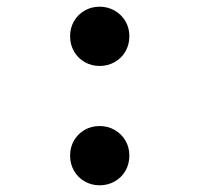

<svg xmlns="http://www.w3.org/2000/svg" viewBox="-20 -551 602 579"><path d="M191.4 -441.9Q191.4 -466.8 203.1 -487.1Q214.8 -507.3 235.1 -519Q255.4 -530.8 280.3 -530.8Q305.2 -530.8 325.7 -519Q346.2 -507.3 358.2 -487.1Q370.1 -466.8 370.1 -441.9Q370.1 -416.5 358.4 -396Q346.7 -375.5 325.9 -363.8Q305.2 -352.1 280.3 -352.1Q255.9 -352.1 235.4 -363.8Q214.8 -375.5 203.1 -396Q191.4 -416.5 191.4 -441.9ZM191.4 -82Q191.4 -106.9 203.1 -127.2Q214.8 -147.5 235.1 -159.2Q255.4 -170.9 280.3 -170.9Q305.2 -170.9 325.7 -159.2Q346.2 -147.5 358.2 -127.2Q370.1 -106.9 370.1 -82Q370.1 -56.6 358.4 -36.1Q346.7 -15.6 325.9 -3.9Q305.2 7.8 280.3 7.8Q255.9 7.8 235.4 -3.9Q214.8 -15.6 203.1 -36.1Q191.4 -56.6 191.4 -82Z"/></svg>

Font: Reddit Mono
Style: Bold
Weight: 700
Designer: Stephen Hutchings
Foundry: Reddit
Version: Version 1.009